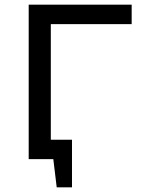

<svg xmlns="http://www.w3.org/2000/svg" viewBox="-20 -682 618 823"><path d="M103 -662.1H544.4V-578.6H197.8V-83H288.6V121.1H223.1L208.5 0H103Z"/></svg>

Font: PT Astra Sans
Style: Regular
Weight: 400
Designer: A.Korolkova, I. Chaeva
Foundry: ParaType Ltd
Version: Version 1.001; ttfautohint (v1.6)